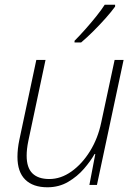

<svg xmlns="http://www.w3.org/2000/svg" viewBox="-20 -784 571 814"><path d="M181 10Q120 10 87 -22.5Q54 -55 54 -119Q54 -136 56 -154Q58 -172 62 -191L134 -530H173L100 -186Q93 -152 93 -124Q93 -73 117.5 -49Q142 -25 189 -25Q238 -25 283 -57Q328 -89 361.5 -143Q395 -197 409 -264L466 -530H504L391 0H359L384 -131H381Q364 -101 336 -68.5Q308 -36 269 -13Q230 10 181 10ZM296 -604V-611Q316 -631 340.5 -658.5Q365 -686 387.5 -714Q410 -742 424 -764H468V-756Q452 -734 428 -707Q404 -680 376.5 -652.5Q349 -625 324 -604Z"/></svg>

Font: Noto Sans Disp ExtLt
Style: Italic
Weight: 200
Italic angle: -12°
Designer: Monotype Design Team
Foundry: Monotype Imaging Inc.
Version: Version 2.000;GOOG;noto-source:20170915:90ef993387c0